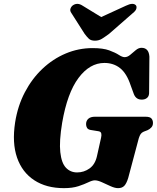

<svg xmlns="http://www.w3.org/2000/svg" viewBox="-20 -963 814 996"><path d="M460.5 -713.5Q514.5 -713.5 546.5 -701.8Q578.5 -690 596.5 -678.2Q614.5 -666.5 626.5 -666.5Q641.5 -666.5 655.8 -678.8Q670 -691 684.5 -703Q699 -715 714 -715Q752 -715 755 -669L753.5 -486.5Q754.5 -466.5 744.8 -457Q735 -447.5 720.5 -446.5Q687 -443.5 674.5 -474.5L657.5 -521Q637 -582.5 603 -609.5Q569 -636.5 521.5 -636.5Q445.5 -636.5 387.2 -558.5Q329 -480.5 302.5 -326.5Q286.5 -230 292.8 -173.5Q299 -117 322.2 -92.8Q345.5 -68.5 380 -68.5Q415.5 -68.5 444.5 -89.2Q473.5 -110 483 -153L504.5 -249.5Q507.5 -262.5 505.2 -271.2Q503 -280 492 -282L449 -289Q436.5 -291.5 431.5 -299.8Q426.5 -308 426.5 -319Q426.5 -336.5 438.2 -347Q450 -357.5 473 -357.5H734Q758 -357.5 765.8 -348.2Q773.5 -339 773.5 -325Q773.5 -311 765 -301.8Q756.5 -292.5 745 -287.5L725.5 -280Q715 -275.5 709.8 -267.8Q704.5 -260 700 -246L645 -39.5Q636 -10.5 624.5 1.2Q613 13 592.5 13Q576 13 553.5 2.8Q531 -7.5 509 -17.5Q487 -27.5 472 -27.5Q459 -27.5 438.5 -17.5Q418 -7.5 387 2.8Q356 13 311.5 13Q220.5 13 157.8 -28Q95 -69 68.5 -145.2Q42 -221.5 58.5 -328.5Q72 -414 109 -484.5Q146 -555 200.2 -606.2Q254.5 -657.5 321 -685.5Q387.5 -713.5 460.5 -713.5ZM546 -787.5Q525 -772 509 -762Q493 -752 472.5 -752Q451.5 -752 441 -762Q430.5 -772 419 -787.5L350.5 -895Q341.5 -907.5 345.8 -918.8Q350 -930 359 -936Q382 -951 408.5 -933.5L505 -874.5L633.5 -933.5Q670 -951 684.5 -936Q690 -930 687.5 -918.8Q685 -907.5 669 -895Z"/></svg>

Font: Fraunces 9pt S000 Black
Style: Italic
Weight: 900
Italic angle: -16°
Version: Version 1.000; ttfautohint (v1.8.3)